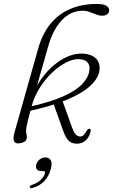

<svg xmlns="http://www.w3.org/2000/svg" viewBox="-20 -738 587 997"><path d="M162.5 -252Q166 -269.5 171.8 -291.2Q177.5 -313 185.8 -341.2Q194 -369.5 204.5 -406Q215 -442.5 228 -489.5Q245.5 -554.5 273 -597.2Q300.5 -640 335.2 -661.2Q370 -682.5 410 -682.5Q424.5 -682.5 437.5 -678.5Q450.5 -674.5 462.5 -669.5Q474.5 -664.5 486 -660.5Q497.5 -656.5 509 -656.5Q527.5 -656.5 537.2 -664Q547 -671.5 547 -685Q547 -698.5 532.2 -708Q517.5 -717.5 483 -717.5Q407.5 -717.5 347 -692.5Q286.5 -667.5 243.5 -616Q200.5 -564.5 178 -485L54.5 -47.5Q50 -31 50.2 -18.8Q50.5 -6.5 56 0Q61.5 6.5 73 6.5Q86 6.5 96.8 2.8Q107.5 -1 113.5 -8Q119.5 -15 119.5 -24Q119.5 -34.5 117.5 -41.2Q115.5 -48 115.5 -59.5Q115.5 -67.5 117.2 -77.8Q119 -88 124.8 -111.8Q130.5 -135.5 143 -182Q157 -235 186.2 -281.8Q215.5 -328.5 252.8 -363Q290 -397.5 327.8 -415.8Q365.5 -434 397 -430.5Q424.5 -427.5 436.2 -412Q448 -396.5 444 -370.5Q438.5 -334.5 406 -300.5Q373.5 -266.5 305.5 -236.5Q237.5 -206.5 125.5 -182L124 -160Q247 -186 327.8 -220.2Q408.5 -254.5 450.2 -293.5Q492 -332.5 496.5 -373Q500.5 -411.5 478.8 -433.8Q457 -456 414 -459.5Q374.5 -462 335.8 -446.2Q297 -430.5 261.5 -401Q226 -371.5 197.5 -332Q169 -292.5 150 -248ZM257 -201.5 307.5 -60.5Q320 -24.5 334.8 -9Q349.5 6.5 374 8Q393.5 9 408.5 2Q423.5 -5 434.2 -19Q445 -33 450 -53Q452 -60.5 450.2 -64.5Q448.5 -68.5 445 -69Q441 -70 437.5 -67.5Q434 -65 428.5 -56Q422.5 -45 413.8 -36.2Q405 -27.5 392.5 -29.5Q380 -31 370.8 -42.8Q361.5 -54.5 351 -84.5L304 -216ZM195 150.5Q178 150.5 171.2 140.5Q164.5 130.5 168.5 116.5Q172.5 100 186.2 89.8Q200 79.5 216 79.5Q234.5 79.5 243.5 94Q252.5 108.5 243.5 140.5Q234 178 208.8 203.5Q183.5 229 148.5 238Q142.5 240 139 238.8Q135.5 237.5 134.5 233.5Q134 229.5 137 226.2Q140 223 145.5 222Q164 216.5 178 207Q192 197.5 201.2 185.5Q210.5 173.5 213.5 162Q216 150.5 205 150.5Z"/></svg>

Font: Fraunces ExtraLight
Style: Italic
Weight: 250
Italic angle: -16°
Version: Version 1.000;[b76b70a41]